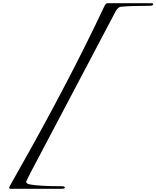

<svg xmlns="http://www.w3.org/2000/svg" viewBox="-20 -1034 974 1196"><path d="M364 126Q384 126 384 134Q384 142 364 142H47Q37 142 37 134Q37 131 92 34Q409 -525 629 -993Q636 -1007 640 -1010.5Q644 -1014 655 -1014H924Q934 -1014 934 -1008Q934 -998 914 -998Q792 -998 734 -992Q713 -990 697 -957L168 46Q143 96 143 97Q143 111 167 115Q226 126 364 126Z"/></svg>

Font: Miama Nueva
Style: Medium
Weight: 400
Italic angle: -28°
Version: Version 1.0